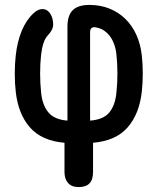

<svg xmlns="http://www.w3.org/2000/svg" viewBox="-20 -580 640 780"><path d="M300 180Q271 180 256.5 163.5Q242 147 242 119V0Q149 -8 101.5 -62.5Q54 -117 44 -207Q40 -241 40 -281Q40 -321 44 -355Q50 -410 68 -454Q86 -498 116 -526Q131 -540 145.5 -542.5Q160 -545 171 -538Q182 -531 189 -515.5Q196 -500 196 -478Q196 -470 191 -459.5Q186 -449 174 -436Q163 -424 156.5 -404Q150 -384 147 -358Q143 -323 143 -281.5Q143 -240 147 -204Q152 -153 176.5 -123.5Q201 -94 254 -90V-472Q254 -517 275.5 -538.5Q297 -560 343 -560Q388 -560 425 -545Q462 -530 489.5 -503Q517 -476 534 -438.5Q551 -401 556 -355Q560 -321 560 -281Q560 -241 556 -207Q546 -117 498.5 -62.5Q451 -8 358 0V119Q358 150 343.5 165Q329 180 300 180ZM346 -449V-90Q400 -94 424 -123Q448 -152 453 -204Q457 -240 457 -281.5Q457 -323 453 -358Q451 -380 444 -399.5Q437 -419 426.5 -433Q416 -447 401.5 -456.5Q387 -466 368 -469Q358 -471 352 -466Q346 -461 346 -449Z"/></svg>

Font: Maple Mono NL SemiBold
Style: Regular
Weight: 600
Monospace: yes
Designer: subframe7536
Version: Version 7.000